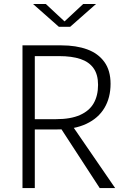

<svg xmlns="http://www.w3.org/2000/svg" viewBox="-20 -962 660 982"><path d="M569 0H490L286 -313.5L335.5 -340ZM95 0V-730H158V0ZM481.5 -528Q481.5 -580.5 458.5 -613Q435.5 -645.5 391.5 -660.2Q347.5 -675 282 -675H138V-730H294Q369.5 -730 425.8 -709.5Q482 -689 513.8 -645.2Q545.5 -601.5 545.5 -533.5Q545.5 -462.5 514.2 -410Q483 -357.5 422 -328.8Q361 -300 274 -300H130V-352.5H267Q341.5 -352.5 389.2 -373.8Q437 -395 459.2 -434Q481.5 -473 481.5 -528ZM281 -825H339L471 -941.5H405.5L310 -852.5L214.5 -941.5H149Z"/></svg>

Font: Monaspace Neon Var ExtraLight
Style: Regular
Weight: 200
Designer: Riley Cran and the Lettermatic Team
Version: Version 1.200 (Monaspace Neon Var)